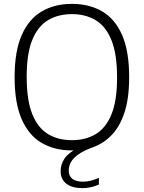

<svg xmlns="http://www.w3.org/2000/svg" viewBox="-20 -769 744 993"><path d="M406.5 204Q352 204 322.8 180.8Q293.5 157.5 293.5 116Q293.5 81.5 313.5 51.2Q333.5 21 383 -3.5L381 9H352.5Q263 9 196.2 -29.5Q129.5 -68 92.5 -151.8Q55.5 -235.5 55.5 -370Q55.5 -505 92.8 -588.5Q130 -672 196.8 -710.5Q263.5 -749 352 -749Q440 -749 506.8 -711Q573.5 -673 610.8 -589.5Q648 -506 648 -370Q648 -261 624 -187.8Q600 -114.5 557.8 -70.8Q515.5 -27 461 -7.5Q412.5 10 385 29.8Q357.5 49.5 346.5 70.2Q335.5 91 335.5 112.5Q335.5 141 354 155.8Q372.5 170.5 409.5 170.5Q428.5 170.5 447.5 166Q466.5 161.5 491.5 151V185.5Q471 194.5 449.8 199.2Q428.5 204 406.5 204ZM352 -44Q422 -44 474.5 -75Q527 -106 556.2 -177Q585.5 -248 585.5 -367.5Q585.5 -490 556.2 -561.8Q527 -633.5 474.5 -664.8Q422 -696 352 -696Q281.5 -696 229 -665Q176.5 -634 147.2 -563.2Q118 -492.5 118 -372.5Q118 -250 147.2 -178.2Q176.5 -106.5 229 -75.2Q281.5 -44 352 -44Z"/></svg>

Font: Encode Sans SC Light
Style: Regular
Weight: 300
Version: Version 3.002